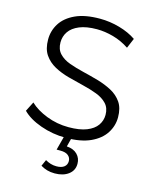

<svg xmlns="http://www.w3.org/2000/svg" viewBox="-134 -794 883 1103"><g transform="rotate(15 307.5 -243.0)"><path d="M307 6Q229 6 157.5 -19.5Q86 -45 47 -85L76 -142Q113 -106 175.5 -81.5Q238 -57 307 -57Q373 -57 414.5 -73.5Q456 -90 475.5 -118Q495 -146 495 -180Q495 -221 471.5 -246Q448 -271 410 -285.5Q372 -300 326 -311Q280 -322 234 -334.5Q188 -347 149.5 -368Q111 -389 87.5 -423.5Q64 -458 64 -514Q64 -566 91.5 -609.5Q119 -653 176 -679.5Q233 -706 322 -706Q381 -706 439 -689.5Q497 -673 539 -644L514 -585Q469 -615 418.5 -629Q368 -643 321 -643Q258 -643 217 -626Q176 -609 156.5 -580.5Q137 -552 137 -516Q137 -475 160.5 -450Q184 -425 222.5 -411Q261 -397 307 -386Q353 -375 398.5 -362Q444 -349 482.5 -328.5Q521 -308 544.5 -274Q568 -240 568 -185Q568 -134 540 -90.5Q512 -47 454.5 -20.5Q397 6 307 6ZM299 220Q274 220 253.5 214Q233 208 215 197L232 159Q247 168 263.5 173Q280 178 298 178Q328 178 344 165.5Q360 153 360 131Q360 111 344.5 98Q329 85 298 85H275L299 -6H342L327 52Q368 55 390 77.5Q412 100 412 133Q412 173 380.5 196.5Q349 220 299 220Z"/></g></svg>

Font: MOST Montserrat
Style: Regular
Weight: 400
Designer: Julieta Ulanovsky
Foundry: Julieta Ulanovsky
Version: Version 8.000;March 11, 2024;FontCreator 15.0.0.2926 64-bit